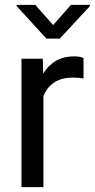

<svg xmlns="http://www.w3.org/2000/svg" viewBox="-20 -770 390 790"><path d="M48.3 0ZM323.7 -447.3Q303.2 -450.7 279.3 -450.7Q190.4 -450.7 158.7 -375V0H68.4V-528.3H156.2L157.7 -467.3Q202.1 -538.1 283.7 -538.1Q310.1 -538.1 323.7 -531.2ZM198.7 -667 272 -750H350.1V-745.1L226.1 -611.3H170.9L48.3 -745.1V-750H125Z"/></svg>

Font: Roboto
Style: Regular
Weight: 400
Designer: Google
Version: Version 2.134; 2016; ttfautohint (v1.6)